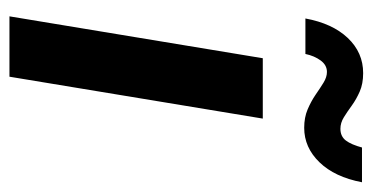

<svg xmlns="http://www.w3.org/2000/svg" viewBox="-206 -562 769 396"><g transform="rotate(90 178.0 -364.5)"><path d="M14.2 0 100.6 -522.5H225.1L138.7 0ZM244.1 -607.9Q222.7 -607.9 206.1 -615Q189.5 -622.1 176 -631.3Q162.6 -640.6 151.1 -647.7Q139.6 -654.8 128.9 -654.8Q114.7 -654.8 105.2 -641.8Q95.7 -628.9 91.8 -610.4H18.6Q28.8 -666 58.8 -697.8Q88.9 -729.5 131.3 -729.5Q153.3 -729.5 169.4 -722.4Q185.5 -715.3 198.2 -706.1Q210.9 -696.8 222.4 -689.7Q233.9 -682.6 246.1 -682.6Q261.7 -682.6 270.3 -693.8Q278.8 -705.1 284.7 -727.1H356.4Q345.7 -670.9 315.2 -639.4Q284.7 -607.9 244.1 -607.9Z"/></g></svg>

Font: Inter 28pt SemiBold
Style: Italic
Weight: 600
Italic angle: -9.3988°
Designer: Rasmus Andersson
Foundry: rsms
Version: Version 4.001;git-66647c0bb